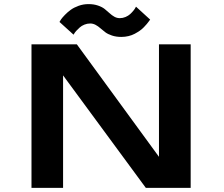

<svg xmlns="http://www.w3.org/2000/svg" viewBox="-20 -916 1090 936"><path d="M571.5 -736Q546 -736 525.8 -742.8Q505.5 -749.5 492.8 -759.2Q480 -769 469.2 -778.5Q458.5 -788 446 -794.8Q433.5 -801.5 419.5 -801.5Q405 -801.5 391.5 -796Q378 -790.5 368.8 -782.2Q359.5 -774 352.2 -766Q345 -758 342 -752.5L338.5 -747L270 -809Q272 -813.5 277.8 -821.8Q283.5 -830 296.5 -843.5Q309.5 -857 325 -868.2Q340.5 -879.5 363.5 -887.8Q386.5 -896 411.5 -896Q437 -896 457.5 -889Q478 -882 490.5 -872Q503 -862 514 -851.8Q525 -841.5 537.5 -834.5Q550 -827.5 564 -827.5Q578.5 -827.5 592 -833.2Q605.5 -839 614.5 -847.2Q623.5 -855.5 630.2 -863.8Q637 -872 640 -878L643 -883.5L712 -820.5L706.5 -813Q701 -805.5 695.8 -799.2Q690.5 -793 681.2 -783.2Q672 -773.5 661 -766Q650 -758.5 636.5 -751.2Q623 -744 606.2 -740Q589.5 -736 571.5 -736ZM755 -700H909.5V0H691L287.5 -548.5V0H133.5V-700H354.5L755 -151.5Z"/></svg>

Font: League Mono Extended SemiBold
Style: Regular
Weight: 600
Width: 9
Designer: Tyler Finck
Foundry: The League of Moveable Type / Tyler Finck
Version: Version 2.210